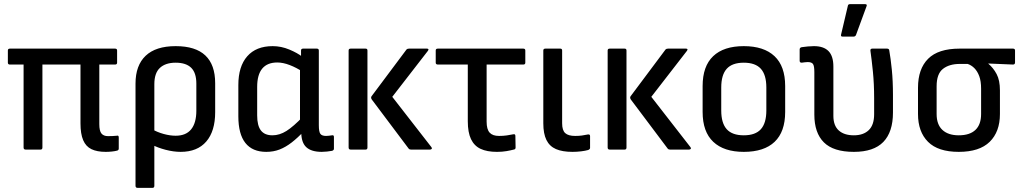

<svg xmlns="http://www.w3.org/2000/svg" viewBox="-20 -723 4932 928"><path d="M491 11Q449 11 422 -2Q395 -15 382 -45.5Q369 -76 369 -127V-411H185V-10Q185 0 176 0H104Q94 0 94 -10V-411H28Q18 -411 18 -420V-479Q18 -488 28 -488H536Q546 -488 546 -479V-420Q546 -411 536 -411H460V-123Q460 -90 470.5 -77.5Q481 -65 502 -65Q513 -65 524 -65.5Q535 -66 545 -67Q554 -70 554 -58V-5Q554 3 546 5Q535 8 520 9.5Q505 11 491 11Z M645 185Q635 185 635 175V-319Q635 -407 684 -453.5Q733 -500 829 -500Q925 -500 972.5 -455Q1020 -410 1020 -321V-181Q1020 -89 977 -39Q934 11 853 11Q819 11 780.5 1Q742 -9 714 -24L712 -100Q740 -84 771 -75.5Q802 -67 829 -67Q879 -67 904 -98Q929 -129 929 -188V-319Q929 -371 904 -395.5Q879 -420 829 -420Q780 -420 753 -395Q726 -370 726 -316V175Q726 185 717 185Z M1267 11Q1200 11 1166 -32Q1132 -75 1132 -161V-312Q1132 -402 1175 -451Q1218 -500 1298 -500Q1339 -500 1378.5 -483.5Q1418 -467 1442 -448L1443 -376Q1413 -396 1380.5 -408.5Q1348 -421 1320 -421Q1272 -421 1247.5 -391.5Q1223 -362 1223 -303V-165Q1223 -116 1241 -92.5Q1259 -69 1297 -69Q1331 -69 1364.5 -90Q1398 -111 1446 -161L1449 -89Q1419 -57 1390 -34.5Q1361 -12 1331.5 -0.5Q1302 11 1267 11ZM1535 11Q1485 11 1460.5 -11.5Q1436 -34 1436 -85V-105L1430 -130V-403L1435 -432V-479Q1435 -488 1445 -488H1511Q1521 -488 1521 -479V-118Q1521 -86 1528.5 -76Q1536 -66 1556 -66Q1562 -66 1570 -67Q1578 -68 1585 -69Q1594 -71 1594 -61V-4Q1594 3 1585 6Q1574 8 1560.5 9.5Q1547 11 1535 11Z M1966 0Q1959 0 1955 -5L1777 -242Q1771 -251 1776 -258L1945 -484Q1949 -488 1957 -488H2043Q2056 -488 2048 -477L1876 -255L2065 -12Q2069 -7 2066.5 -3.5Q2064 0 2058 0ZM1675 0Q1665 0 1665 -10V-479Q1665 -488 1675 -488H1747Q1756 -488 1756 -479V-10Q1756 0 1747 0Z M2382 11Q2334 11 2303 -3.5Q2272 -18 2256.5 -50.5Q2241 -83 2241 -137V-411H2097Q2086 -411 2086 -420V-479Q2086 -488 2096 -488H2509Q2519 -488 2519 -479V-420Q2519 -411 2509 -411H2332V-135Q2332 -98 2346.5 -82Q2361 -66 2392 -66Q2412 -66 2429.5 -68.5Q2447 -71 2461 -74Q2471 -76 2471 -66L2472 -10Q2472 -1 2463 0Q2448 4 2427.5 7.5Q2407 11 2382 11Z M2747 11Q2698 11 2667 -2.5Q2636 -16 2621 -46.5Q2606 -77 2606 -127V-479Q2606 -488 2616 -488H2688Q2697 -488 2697 -479V-127Q2697 -93 2712 -79.5Q2727 -66 2760 -66Q2778 -66 2792.5 -68Q2807 -70 2821 -73Q2832 -75 2832 -65V-8Q2832 -2 2823 2Q2809 6 2788.5 8.5Q2768 11 2747 11Z M3218 0Q3211 0 3207 -5L3029 -242Q3023 -251 3028 -258L3197 -484Q3201 -488 3209 -488H3295Q3308 -488 3300 -477L3128 -255L3317 -12Q3321 -7 3318.5 -3.5Q3316 0 3310 0ZM2927 0Q2917 0 2917 -10V-479Q2917 -488 2927 -488H2999Q3008 -488 3008 -479V-10Q3008 0 2999 0Z M3575 11Q3479 11 3427.5 -37.5Q3376 -86 3376 -182V-307Q3376 -403 3427 -451.5Q3478 -500 3575 -500Q3672 -500 3723.5 -451.5Q3775 -403 3775 -307V-182Q3775 -86 3724 -37.5Q3673 11 3575 11ZM3575 -69Q3631 -69 3657.5 -98.5Q3684 -128 3684 -189V-300Q3684 -361 3657.5 -390.5Q3631 -420 3575 -420Q3519 -420 3492.5 -390.5Q3466 -361 3466 -300V-189Q3466 -128 3492.5 -98.5Q3519 -69 3575 -69Z M4107 11Q4008 11 3962 -35Q3916 -81 3916 -169V-375Q3916 -404 3909.5 -413.5Q3903 -423 3884 -423Q3878 -423 3870 -422Q3862 -421 3855 -420Q3845 -420 3845 -429V-484Q3845 -493 3855 -495Q3869 -497 3884.5 -498.5Q3900 -500 3914 -500Q3961 -500 3984.5 -476Q4008 -452 4008 -401V-163Q4008 -116 4034 -92.5Q4060 -69 4107 -69Q4153 -69 4179 -94Q4205 -119 4205 -171V-248Q4205 -318 4199 -377Q4193 -436 4187 -478Q4186 -488 4196 -488H4267Q4277 -488 4278 -480Q4285 -441 4290.5 -386Q4296 -331 4296 -264V-179Q4296 -85 4249.5 -37Q4203 11 4107 11ZM4053 -546Q4043 -546 4045 -555L4078 -695Q4079 -703 4089 -703H4161Q4173 -703 4168 -692L4117 -553Q4113 -546 4105 -546Z M4614 11Q4514 11 4465.5 -37.5Q4417 -86 4417 -172V-299Q4417 -390 4466 -439Q4515 -488 4618 -488H4876Q4886 -488 4886 -479V-421Q4886 -411 4876 -411L4757 -416V-415Q4781 -395 4797 -365Q4813 -335 4813 -286V-172Q4813 -86 4763.5 -37.5Q4714 11 4614 11ZM4614 -69Q4667 -69 4694.5 -95Q4722 -121 4722 -172V-294Q4722 -331 4713 -355Q4704 -379 4689.5 -393.5Q4675 -408 4657 -414H4619Q4568 -414 4537.5 -390Q4507 -366 4507 -306V-172Q4507 -121 4535 -95Q4563 -69 4614 -69Z"/></svg>

Font: Sofia Sans Semi Condensed Medium
Style: Regular
Weight: 500
Designer: Botio Nikoltchev, Ani Petrova
Foundry: lettersoup
Version: Version 4.100